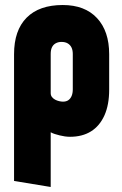

<svg xmlns="http://www.w3.org/2000/svg" viewBox="-20 -528 487 765"><path d="M415 -171V-312Q415 -404 366.5 -456Q318 -508 230 -508Q136 -508 86 -457.5Q36 -407 36 -312V193L182 217V-1Q189 3 198.5 6Q208 9 218 11.5Q228 14 238.5 15.5Q249 17 259 17Q308 17 342.5 -4.5Q377 -26 396 -68Q415 -110 415 -171ZM270 -313V-172Q270 -157 265.5 -146Q261 -135 252.5 -129Q244 -123 231 -123Q224 -123 215.5 -125Q207 -127 199.5 -131Q192 -135 187 -141.5Q182 -148 182 -157V-313Q182 -329 187 -339.5Q192 -350 202 -355.5Q212 -361 225 -361Q240 -361 250 -355Q260 -349 265 -338.5Q270 -328 270 -313Z"/></svg>

Font: Advent Pro ExtraBold
Style: Regular
Weight: 800
Designer: VivaRado, Andreas Kalpakidis
Foundry: VivaRado, Andreas Kalpakidis
Version: Version 3.000